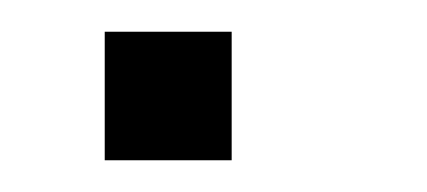

<svg xmlns="http://www.w3.org/2000/svg" viewBox="-20 -79 269 121"><path d="M46 -19V-59H126V-19V-18V22H46V-18Z"/></svg>

Font: Nordica Plus
Style: NordicaClassicLtExt
Weight: 300
Version: Version 1.01